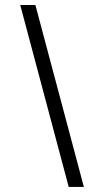

<svg xmlns="http://www.w3.org/2000/svg" viewBox="-20 -740 412 760"><path d="M120.1 -720.2 312 0H252L60.1 -720.2Z"/></svg>

Font: Manrope Light
Style: Regular
Weight: 300
Designer: Mikhail Sharanda
Foundry: Mikhail Sharanda
Version: Version 4.505;FEAKit 1.0